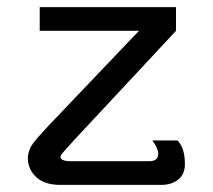

<svg xmlns="http://www.w3.org/2000/svg" viewBox="-20 -520 598 540"><path d="M91.7 -500H475V-433.3L187.5 -125Q182.5 -119.2 172.5 -108.3Q162.5 -97.5 156.2 -90Q150 -82.5 150 -79.2Q150 -66.7 179.2 -66.7H400Q425 -66.7 425 -87.5Q425 -95 420.8 -104.2Q416.7 -113.3 412.5 -119.2L408.3 -125H479.2Q500 -104.2 500 -58.3Q500 -30 481.2 -15Q462.5 0 433.3 0H150Q105 0 81.7 -22.1Q58.3 -44.2 58.3 -75Q58.3 -83.3 60.4 -90.4Q62.5 -97.5 64.6 -102.9Q66.7 -108.3 73.3 -117.1Q80 -125.8 83.8 -130.4Q87.5 -135 99.2 -147.5Q110.8 -160 116.7 -166.7L370.8 -433.3H91.7Z"/></svg>

Font: BoonBaan
Style: Regular
Weight: 400
Designer: Sungsit Sawaiwan
Foundry: FontUni
Version: Version 2.0